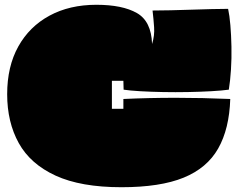

<svg xmlns="http://www.w3.org/2000/svg" viewBox="-20 -748 996 803"><path d="M488 35Q318 35 212.5 -13.5Q107 -62 58.5 -149.5Q10 -237 10 -354Q10 -470 56.5 -553.5Q103 -637 187 -682.5Q271 -728 383 -728Q492 -728 552.5 -693.5Q613 -659 616 -564Q627 -599 624.5 -634.5Q622 -670 618 -704Q651 -704 693.5 -705Q736 -706 781 -707.5Q826 -709 866 -710Q906 -711 934 -711Q940 -684 943.5 -642.5Q947 -601 948 -552.5Q949 -504 946 -457Q943 -410 937 -373Q908 -369 863 -366.5Q818 -364 766 -363Q714 -362 662 -363Q610 -364 566.5 -366.5Q523 -369 497 -373L496 -410H448V-293H496V-334Q710 -344 943 -334Q939 -209 892.5 -127Q846 -45 748 -5Q650 35 488 35Z"/></svg>

Font: Oi
Style: Regular
Weight: 400
Designer: Kostas Bartsokas, Mohamad Dakak
Foundry: Foundry5
Version: Version 4.000